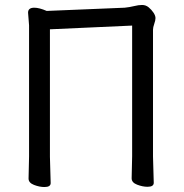

<svg xmlns="http://www.w3.org/2000/svg" viewBox="-20 -740 739 773"><path d="M159 13Q139 13 117 4.5Q95 -4 95 -21L97 -110V-638L93 -689Q93 -709 118 -709Q138 -709 168 -696L482 -709Q502 -711 520 -715.5Q538 -720 552 -720Q567 -720 578.5 -710.5Q590 -701 598 -689Q606 -677 606 -667Q606 -658 601 -644Q596 -630 596 -620V-110L599 -4Q599 12 574 12Q554 12 532 3.5Q510 -5 510 -22L512 -111V-637L181 -622V-109L184 -3Q184 13 159 13Z"/></svg>

Font: LXGW WenKai Lite Medium
Style: Regular
Weight: 500
Designer: LXGW / Fontworks Inc.
Foundry: LXGW / Fontworks Inc.
Version: Version 1.511; March 25, 2025